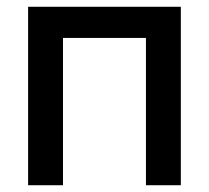

<svg xmlns="http://www.w3.org/2000/svg" viewBox="-20 -547 617 567"><path d="M63 0V-527H514V0H411V-435H166V0Z"/></svg>

Font: Onest Medium
Style: Regular
Weight: 500
Designer: Dmitri Voloshin, Andrey Kudryavtsev
Foundry: Dmitri Voloshin, Andrey Kudryavtsev
Version: Version 1.000;gftools[0.9.33]